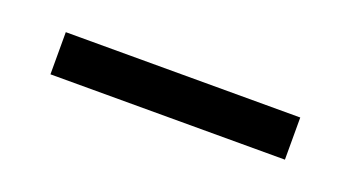

<svg xmlns="http://www.w3.org/2000/svg" viewBox="-24 -704 412 226"><g transform="rotate(20 182.5 -591.5)"><path d="M35.7 -564.7V-617.5H329.4V-564.7Z"/></g></svg>

Font: Russolo 10pt ExtraLight
Style: Regular
Weight: 200
Designer: Micah Stupak-Hahn
Version: Version 1.000